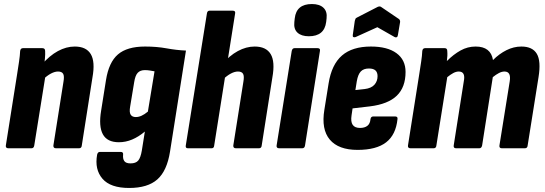

<svg xmlns="http://www.w3.org/2000/svg" viewBox="-20 -736 2704 953"><path d="M258 0Q244 0 245 -14L295 -330Q300 -358 293.5 -369.5Q287 -381 268 -381Q252 -381 233 -371Q214 -361 193 -341L187 -415Q226 -460 267.5 -482.5Q309 -505 351 -505Q408 -505 430.5 -467.5Q453 -430 439 -352L386 -14Q385 0 372 0ZM22 0Q7 0 9 -14L65 -368Q70 -400 74.5 -430Q79 -460 80 -483Q82 -497 94 -497H190Q204 -497 204 -483Q205 -468 203 -445.5Q201 -423 198 -403L206 -363L150 -14Q148 0 136 0Z M700 -505Q758 -505 807 -496Q856 -487 903 -485L824 16Q809 112 761 154.5Q713 197 621 197Q528 197 488.5 151Q449 105 462 32Q465 18 476 18H579Q593 18 591 32Q589 52 597 63.5Q605 75 628 75Q654 75 666 61Q678 47 684 11L699 -83Q668 -57 636 -43.5Q604 -30 570 -30Q512 -30 490.5 -69.5Q469 -109 482 -187L506 -338Q520 -427 565.5 -466Q611 -505 700 -505ZM654 -155Q668 -155 682.5 -161.5Q697 -168 714 -182L747 -382Q736 -384 724 -386Q712 -388 699 -388Q676 -388 663.5 -374.5Q651 -361 646 -328L626 -207Q621 -179 628.5 -167Q636 -155 654 -155Z M913 0Q900 0 902 -13L1007 -669Q1009 -683 1020 -683H1135Q1150 -683 1147 -669L1043 -13Q1042 0 1030 0ZM1151 0Q1137 0 1138 -14L1188 -330Q1193 -358 1186.5 -369.5Q1180 -381 1161 -381Q1145 -381 1126 -371Q1107 -361 1086 -341L1080 -415Q1119 -460 1160.5 -482.5Q1202 -505 1244 -505Q1301 -505 1323.5 -467.5Q1346 -430 1332 -352L1279 -14Q1278 0 1265 0Z M1366 0Q1351 0 1353 -14L1428 -483Q1431 -497 1442 -497H1556Q1571 -497 1568 -483L1494 -14Q1492 0 1480 0ZM1513 -556Q1476 -556 1456.5 -574Q1437 -592 1441 -627L1443 -645Q1451 -716 1528 -716Q1566 -716 1585.5 -697.5Q1605 -679 1601 -645L1599 -627Q1590 -556 1513 -556Z M1755 8Q1660 8 1617 -43Q1574 -94 1590 -191L1611 -322Q1626 -416 1677.5 -460.5Q1729 -505 1821 -505Q1903 -505 1948 -472Q1993 -439 1993 -379Q1993 -303 1949.5 -261Q1906 -219 1816 -208L1730 -198L1725 -164Q1720 -132 1730.5 -116.5Q1741 -101 1767 -101Q1790 -101 1803.5 -111.5Q1817 -122 1819 -145Q1821 -158 1833 -158H1941Q1955 -158 1953 -145Q1945 -67 1896.5 -29.5Q1848 8 1755 8ZM1744 -289 1790 -294Q1823 -298 1838.5 -315.5Q1854 -333 1854 -358Q1854 -377 1843.5 -386.5Q1833 -396 1811 -396Q1785 -396 1771 -381.5Q1757 -367 1751 -333ZM1745 -552Q1738 -550 1734 -552Q1730 -554 1731 -562L1741 -632Q1743 -640 1744.5 -643Q1746 -646 1752 -649L1855 -702Q1865 -706 1871 -702L1955 -645Q1967 -639 1966 -627L1955 -562Q1954 -554 1949.5 -551.5Q1945 -549 1939 -552L1853 -601Z M2018 0Q2003 0 2005 -14L2061 -368Q2066 -401 2070.5 -430Q2075 -459 2076 -483Q2078 -497 2090 -497H2187Q2200 -497 2200 -483Q2201 -472 2200.5 -459.5Q2200 -447 2198 -433Q2231 -466 2266 -485.5Q2301 -505 2341 -505Q2416 -505 2427 -438Q2458 -469 2494 -487Q2530 -505 2568 -505Q2623 -505 2644.5 -469Q2666 -433 2653 -353L2599 -14Q2598 0 2585 0H2471Q2457 0 2459 -14L2510 -332Q2518 -381 2484 -381Q2471 -381 2456.5 -373.5Q2442 -366 2426 -353L2373 -14Q2370 0 2359 0H2244Q2230 0 2232 -14L2282 -332Q2292 -381 2257 -381Q2244 -381 2230 -373.5Q2216 -366 2200 -353L2146 -14Q2145 0 2132 0Z"/></svg>

Font: Sofia Sans Condensed Black
Style: Italic
Weight: 900
Italic angle: -9°
Version: Version 4.100